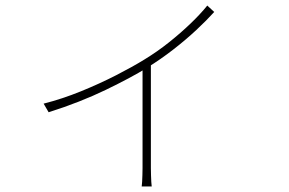

<svg xmlns="http://www.w3.org/2000/svg" viewBox="-20 -604 1040 691"><path d="M137 -231Q204 -248 271.5 -275.5Q339 -303 398.5 -333.5Q458 -364 500 -390Q546 -418 588 -451.5Q630 -485 665.5 -519Q701 -553 726 -584L751 -561Q724 -531 686.5 -496Q649 -461 604 -426Q559 -391 509 -360Q480 -342 442.5 -322Q405 -302 360.5 -280.5Q316 -259 264 -238.5Q212 -218 155 -200ZM493 -378 523 -393V1Q523 13 523.5 26.5Q524 40 524.5 50.5Q525 61 526 67H490Q491 61 491.5 50.5Q492 40 492.5 26.5Q493 13 493 1Z"/></svg>

Font: Noto Sans SC Thin Thin
Style: Regular
Weight: 250
Version: Version 2.004-H2;hotconv 1.0.118;makeotfexe 2.5.65603